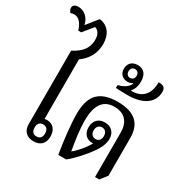

<svg xmlns="http://www.w3.org/2000/svg" viewBox="-254 -1214 1385 1414"><g transform="rotate(30 438.0 -506.5)"><path d="M218 5C278 5 310 -31 310 -88C310 -145 278 -181 228 -181C220 -181 210 -180 207 -179V-686C266 -726 306 -790 306 -871C306 -950 268 -1009 192 -1019L116 -924C106 -980 61 -1019 12 -1019C-19 -1019 -34 -1005 -34 -985C-34 -974 -29 -962 -18 -949C-7 -953 3 -955 13 -955C50 -955 78 -926 97 -866H122L191 -951C218 -943 239 -919 239 -870C239 -791 193 -747 125 -712V-88C125 -29 159 5 218 5ZM219 -37C189 -37 175 -57 175 -88C175 -119 189 -139 219 -139C250 -139 264 -119 264 -88C264 -56 251 -37 219 -37Z M743 6H779L824 -52V-374C824 -490 761 -558 613 -558C439 -558 393 -465 393 -328C393 -248 408 -112 427 0H494C534 -30 602 -102 648 -168C673 -203 695 -245 695 -290C695 -343 662 -379 606 -379C550 -379 518 -342 518 -288C518 -237 548 -201 599 -201C601 -201 604 -201 607 -202C581 -152 530 -95 497 -70C482 -154 469 -245 469 -315C469 -433 504 -514 610 -514C698 -514 743 -459 743 -374ZM606 -238C580 -238 562 -256 562 -287C562 -318 580 -337 606 -337C632 -337 649 -318 649 -287C649 -256 632 -238 606 -238Z M648 -636C797 -636 859 -705 859 -783C859 -817 848 -833 800 -833C800 -728 746 -675 655 -677L654 -681C675 -703 685 -735 685 -771C685 -828 660 -866 605 -866C555 -866 528 -835 528 -792C528 -747 557 -721 599 -721C615 -721 628 -725 639 -734L642 -731C634 -705 605 -677 548 -664V-639C576 -637 626 -636 648 -636ZM601 -755C580 -755 567 -770 567 -793C567 -815 580 -830 601 -830C622 -830 636 -815 636 -793C636 -770 622 -755 601 -755Z"/></g></svg>

Font: Noto Serif Thai SemiCondensed
Style: Regular
Weight: 400
Width: 4
Designer: Monotype Design Team
Foundry: Monotype Imaging Inc.
Version: Version 2.002